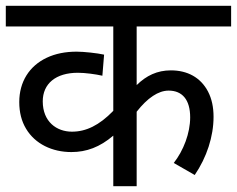

<svg xmlns="http://www.w3.org/2000/svg" viewBox="-20 -642 817 662"><path d="M0 -622.1V-550.8H370.6V-259.8C321.8 -209.5 276.4 -188 228 -188C175.3 -188 127.4 -222.2 127.4 -292.5C127.4 -353.5 172.4 -391.1 248.5 -391.1C273.4 -391.1 310.1 -386.2 333 -380.9L338.9 -453.6C314.5 -459 268.6 -463.9 244.1 -463.9C205.6 -463.9 170.9 -457 141.1 -442.9C81.1 -414.6 46.4 -359.9 46.4 -290C46.4 -254.9 54.2 -224.1 69.8 -198.2C101.1 -145.5 160.2 -117.7 226.1 -117.7C278.3 -117.7 324.2 -134.8 370.6 -174.3V0H451.2V-256.8C488.3 -304.2 525.9 -329.6 561.5 -329.6C608.4 -329.6 635.7 -298.3 635.7 -237.3C635.7 -183.1 612.8 -123 579.1 -80.1L651.4 -38.6C692.9 -99.6 716.3 -171.4 716.3 -239.3C716.3 -272.9 710 -301.8 697.3 -326.2C671.9 -375 626 -399.4 569.3 -399.4C522 -399.4 484.4 -381.3 451.2 -348.6V-550.8H776.9V-622.1Z"/></svg>

Font: Noto Reveo Sans
Style: Regular
Weight: 400
Designer: Monotype Design team
Foundry: Monotype Imaging Inc.
Version: Version 1.04